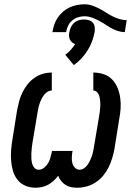

<svg xmlns="http://www.w3.org/2000/svg" viewBox="-20 -869 640 897"><path d="M340 8Q325 8 311 5Q297 2 285.5 -5.5Q274 -13 265.5 -24Q257 -35 252 -48Q242 -35 230 -24Q218 -13 204 -5.5Q190 2 175 5Q160 8 145 8Q120 8 98 -1.5Q76 -11 61.5 -29.5Q47 -48 40.5 -71Q34 -94 32 -118Q30 -142 32 -167.5Q34 -193 38 -217L60 -355Q64 -375 69.5 -396Q75 -417 84.5 -436.5Q94 -456 108 -474Q122 -492 140.5 -505Q159 -518 180 -524Q201 -530 222 -530V-446Q211 -446 201 -439.5Q191 -433 184.5 -424Q178 -415 173 -404.5Q168 -394 164.5 -383.5Q161 -373 159 -362.5Q157 -352 155 -341L132 -204Q130 -191 128.5 -178.5Q127 -166 126.5 -154Q126 -142 126.5 -129.5Q127 -117 130 -105.5Q133 -94 140.5 -85Q148 -76 161 -76Q174 -76 186 -85.5Q198 -95 205 -107Q212 -119 215.5 -132.5Q219 -146 222 -159L223 -164H319L318 -159Q316 -146 315.5 -132.5Q315 -119 318 -107Q321 -95 330 -85.5Q339 -76 352 -76Q363 -76 373.5 -83.5Q384 -91 390.5 -101Q397 -111 402 -122Q407 -133 410.5 -144Q414 -155 416 -166.5Q418 -178 420 -189L443 -326Q445 -338 446.5 -349.5Q448 -361 448.5 -372.5Q449 -384 448 -395.5Q447 -407 444.5 -418Q442 -429 434.5 -437.5Q427 -446 416 -446V-530Q441 -530 464 -522.5Q487 -515 503.5 -498Q520 -481 529 -459Q538 -437 541.5 -412.5Q545 -388 543.5 -363Q542 -338 537 -313L515 -175Q511 -153 504.5 -131Q498 -109 488 -88.5Q478 -68 462.5 -49Q447 -30 427 -17Q407 -4 385 2Q363 8 340 8ZM225 -719Q228 -737 233.5 -754Q239 -771 249.5 -786.5Q260 -802 274.5 -814.5Q289 -827 305.5 -834.5Q322 -842 339.5 -845.5Q357 -849 375 -849Q393 -849 410.5 -843Q428 -837 443.5 -829Q459 -821 473.5 -811.5Q488 -802 503.5 -794Q519 -786 536.5 -780.5Q554 -775 572 -775L563 -719Q551 -719 539 -722Q527 -725 516.5 -729.5Q506 -734 496 -739.5Q486 -745 476 -752L462 -761Q452 -767 442 -772.5Q432 -778 421 -782.5Q410 -787 398.5 -790Q387 -793 375 -793Q360 -793 345 -788.5Q330 -784 317.5 -773.5Q305 -763 298 -748.5Q291 -734 289 -719ZM325 -565 285 -613Q299 -623 310.5 -636Q322 -649 331 -663Q323 -666 316.5 -671.5Q310 -677 306.5 -684.5Q303 -692 302.5 -701Q302 -710 304 -719Q306 -731 311.5 -742.5Q317 -754 326.5 -762.5Q336 -771 348.5 -774.5Q361 -778 373 -778Q384 -778 395.5 -774.5Q407 -771 414 -762.5Q421 -754 422.5 -742.5Q424 -731 422 -719Q418 -697 410 -675.5Q402 -654 389.5 -634Q377 -614 361 -596.5Q345 -579 325 -565Z"/></svg>

Font: Iosevka Curly MdExObl
Style: Regular
Weight: 500
Width: 7
Italic angle: -9°
Monospace: yes
Designer: Belleve Invis
Foundry: Belleve Invis
Version: Version 11.1.0; ttfautohint (v1.8.3)